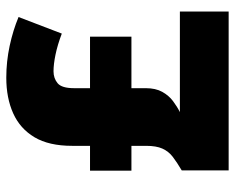

<svg xmlns="http://www.w3.org/2000/svg" viewBox="-90 -676 765 626"><g transform="rotate(-90 293.0 -362.5)"><path d="M353 -725Q406 -725 457 -714Q508 -703 551 -685L497 -544Q460 -558 428.5 -564.5Q397 -571 374 -571Q351 -571 335 -557.5Q319 -544 319 -504V-452H487V-317H319V-270Q319 -238 307 -216.5Q295 -195 277 -181.5Q259 -168 241 -159H569V0H51V-153Q78 -169 95.5 -182.5Q113 -196 122 -216Q131 -236 131 -269V-317H50V-452H131V-510Q131 -586 159 -633Q187 -680 237 -702.5Q287 -725 353 -725Z"/></g></svg>

Font: Noto Sans Khmer Black
Style: Regular
Weight: 900
Version: Version 2.003